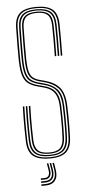

<svg xmlns="http://www.w3.org/2000/svg" viewBox="-63 -840 467 1022"><g transform="rotate(-5 171.0 -329.0)"><path d="M174 5Q111 5 83.2 -19Q55.5 -43 54 -98Q53 -134.2 52.6 -162.4Q52.2 -190.5 52.6 -218.6Q53 -246.8 54 -283H62Q61 -246.2 60.6 -217.6Q60.2 -189 60.6 -161.1Q61 -133.2 62 -98.2Q63.5 -47.5 88.8 -24.5Q114 -1.5 174 -1.5Q229.8 -1.5 254.9 -23.9Q280 -46.2 282 -98.2Q283.2 -126 283.5 -154.6Q283.8 -183.2 283.4 -211.4Q283 -239.5 282 -265.8Q279.8 -333.5 253 -361.8Q226.2 -390 180 -402.2L153 -409.5Q129 -416 114.6 -427.5Q100.2 -439 93.6 -462.8Q87 -486.5 86 -529.5Q85.2 -567.5 85.6 -605.6Q86 -643.8 87 -702.5Q87.5 -743.8 107.5 -761.6Q127.5 -779.5 173 -779.5Q214.5 -779.5 234.2 -762Q254 -744.5 255 -701.2Q255.8 -670.8 255.8 -627.5Q255.8 -584.2 255 -535H247Q247.8 -579.2 247.8 -625.1Q247.8 -671 247 -701Q246 -740.2 228.5 -756.6Q211 -773 173 -773Q131.5 -773 113.5 -756.6Q95.5 -740.2 95 -702.5Q94.2 -655.8 93.8 -612Q93.2 -568.2 94 -529.8Q94.8 -489 100.9 -466.5Q107 -444 120.1 -433.2Q133.2 -422.5 155 -416.5L182 -409.2Q236.5 -394.8 262.1 -363Q287.8 -331.2 290 -266Q291 -239.5 291.4 -210.4Q291.8 -181.2 291.4 -152.4Q291 -123.5 290 -98Q287.8 -43 260.8 -19Q233.8 5 174 5ZM174 -7.8Q119.5 -7.8 95.4 -28.9Q71.2 -50 70 -98.5Q69.2 -130 68.8 -156.6Q68.2 -183.2 68.6 -212.9Q69 -242.5 70 -283H78Q77 -246 76.6 -217.4Q76.2 -188.8 76.6 -161Q77 -133.2 78 -98.8Q79.2 -54.2 101 -34.2Q122.8 -14.2 174 -14.2Q221.8 -14.2 243 -34Q264.2 -53.8 266 -99Q267 -121.5 267.4 -148.1Q267.8 -174.8 267.5 -204.4Q267.2 -234 266 -265.2Q264.8 -303.5 254.8 -327.8Q244.8 -352 225.4 -366.2Q206 -380.5 176.2 -388.2L149 -395.5Q121.5 -402.8 104.5 -415.2Q87.5 -427.8 79.2 -454.1Q71 -480.5 70 -529.2Q69.5 -554.8 69.5 -579.6Q69.5 -604.5 70 -634Q70.5 -663.5 71 -702.8Q71.8 -749.8 94.8 -771Q117.8 -792.2 173 -792.2Q222.2 -792.2 246.1 -772Q270 -751.8 271 -701.5Q271.8 -671.2 271.8 -627.8Q271.8 -584.2 271 -535H263Q263.8 -579 263.8 -625.5Q263.8 -672 263 -701.5Q262 -749.2 239.5 -767.5Q217 -785.8 173 -785.8Q122.2 -785.8 101 -766.1Q79.8 -746.5 79 -702.8Q78.2 -656 77.8 -611.9Q77.2 -567.8 78 -529.5Q79 -482.8 86.6 -457.8Q94.2 -432.8 110 -421Q125.8 -409.2 151 -402.5L178.2 -395.2Q222.2 -383.8 247 -356.6Q271.8 -329.5 274 -265.5Q275 -235 275.4 -206.2Q275.8 -177.5 275.4 -150.6Q275 -123.8 274 -98.8Q272.2 -50.2 249 -29Q225.8 -7.8 174 -7.8ZM174 -20.5Q128 -20.5 107.6 -38.8Q87.2 -57 86 -98.8Q85.2 -130.2 84.8 -156.6Q84.2 -183 84.6 -212.6Q85 -242.2 86 -283H94Q93 -246 92.6 -217.6Q92.2 -189.2 92.6 -161.5Q93 -133.8 94 -99Q95.2 -62 112.9 -44.5Q130.5 -27 174 -27Q213 -27 230.8 -43.9Q248.5 -60.8 250 -99.2Q251.2 -127.2 251.5 -155.2Q251.8 -183.2 251.4 -210.9Q251 -238.5 250 -264.8Q249 -299.2 240.2 -321Q231.5 -342.8 214.8 -355.4Q198 -368 172.5 -374.5L145 -381.8Q114.8 -389.8 95 -403Q75.2 -416.2 65.2 -445.1Q55.2 -474 54 -529Q53.2 -567.5 53.6 -605.5Q54 -643.5 55 -703Q55.8 -757.5 83.1 -781.2Q110.5 -805 173 -805Q230.2 -805 258 -782Q285.8 -759 287 -702Q287.5 -672.2 287.6 -627.9Q287.8 -583.5 287 -535H279Q279.8 -578.8 279.8 -625.8Q279.8 -672.8 279 -701.8Q277.8 -754.8 252.5 -776.6Q227.2 -798.5 173 -798.5Q114.8 -798.5 89.2 -776.4Q63.8 -754.2 63 -703Q62.2 -656.2 61.8 -611.9Q61.2 -567.5 62 -529.2Q63 -477 72.2 -449.2Q81.5 -421.5 100 -408.9Q118.5 -396.2 147 -388.8L174.5 -381.5Q202.8 -374.2 220.8 -360.5Q238.8 -346.8 247.8 -323.8Q256.8 -300.8 258 -265Q259 -235 259.4 -206.2Q259.8 -177.5 259.4 -150.6Q259 -123.8 258 -99Q256.2 -57 236.8 -38.8Q217.2 -20.5 174 -20.5ZM185 30H193L199 65.5Q205.5 104.8 189.2 125.6Q173 146.5 136 146.5H116V138.5H136Q169 138.5 183 120Q197 101.5 191 65.5ZM155 30H163L169 65.5Q173 88.8 164.1 101.6Q155.2 114.5 136 114.5H116V106.5H136Q151.5 106.5 158 95.9Q164.5 85.2 161 65.5ZM170 30H178L184 65.5Q189.2 97 176.9 113.8Q164.5 130.5 136 130.5H116V122.5H136Q160.5 122.5 170.6 108.1Q180.8 93.8 176 65.5Z"/></g></svg>

Font: Big Shoulders Inline Text Thin
Style: Regular
Weight: 100
Designer: Patric King
Foundry: XO Type Co
Version: Version 2.002